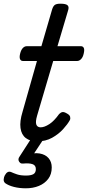

<svg xmlns="http://www.w3.org/2000/svg" viewBox="-40 -750 476 1039"><path d="M162 15Q123 15 99.5 -3Q76 -21 71 -57Q66 -93 82 -145L160 -420H84Q73 -420 68.5 -430Q64 -440 69 -460Q74 -480 83.5 -490Q93 -500 105 -500H184L242 -699Q248 -718 257.5 -724Q267 -730 287 -730Q317 -730 326 -721Q335 -712 328 -692L271 -500H398Q409 -500 413.5 -490.5Q418 -481 413 -460Q409 -441 399 -430.5Q389 -420 378 -420H248L161 -125Q151 -91 156.5 -76Q162 -61 180 -61Q200 -61 226.5 -78Q253 -95 280 -133Q289 -142 298 -143.5Q307 -145 322 -136Q337 -128 339.5 -118Q342 -108 338 -100Q326 -78 301.5 -51Q277 -24 242 -4.5Q207 15 162 15ZM100 269Q65 269 35.5 261.5Q6 254 -12 241Q-21 233 -20 220.5Q-19 208 -14 199Q-7 186 1.5 181.5Q10 177 20 181Q33 187 52 193.5Q71 200 101 200Q127 200 140.5 192.5Q154 185 154 165Q154 144 135 138Q116 132 87 135Q76 136 71.5 133Q67 130 63 124Q59 117 60 110.5Q61 104 66 97L137 -13H206L128 105L99 89Q143 75 174.5 80.5Q206 86 223 106Q240 126 240 156Q240 193 221 218Q202 243 170.5 256Q139 269 100 269Z"/></svg>

Font: Playwrite AU QLD
Style: Regular
Weight: 400
Designer: Veronika Burian, José Scaglione
Foundry: TypeTogether
Version: Version 1.002